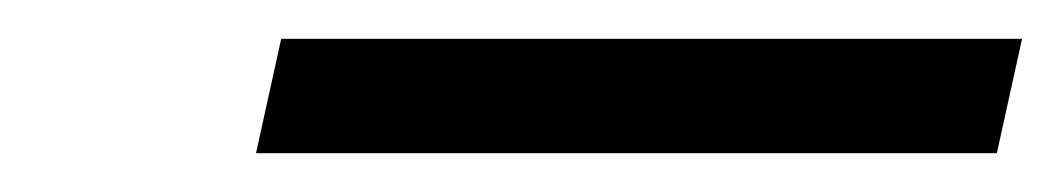

<svg xmlns="http://www.w3.org/2000/svg" viewBox="-20 -839 547 99"><path d="M112 -760H494L507 -819H125Z"/></svg>

Font: Noto Serif ExtraCondensed Black
Style: Italic
Weight: 900
Width: 2
Italic angle: -12°
Designer: Monotype Design Team
Foundry: Monotype Imaging Inc.
Version: Version 2.014